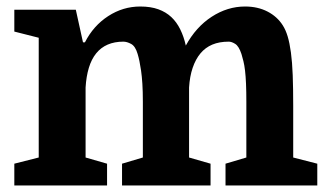

<svg xmlns="http://www.w3.org/2000/svg" viewBox="-20 -570 1005 590"><path d="M99 -454V-86L24 -67V0H309V-67L243 -86V-301Q245 -335 253 -361.5Q261 -388 275.5 -406Q290 -424 311 -433Q332 -442 359 -442Q370 -442 383 -435Q396 -428 403 -404Q406 -394 408.5 -382Q411 -370 413.5 -353Q416 -336 417.5 -312.5Q419 -289 419 -257V-86L355 -67V0H627V-67L561 -86V-301Q563 -335 572 -361.5Q581 -388 596 -406Q611 -424 632.5 -433Q654 -442 683 -442Q692 -442 703 -435Q714 -428 722 -404Q725 -394 728 -382Q731 -370 733 -353Q735 -336 736 -312.5Q737 -289 737 -257V-86L673 -67V0H955V-67L881 -86V-245Q881 -299 879.5 -339Q878 -379 874 -408.5Q870 -438 864 -458Q858 -478 849 -492Q832 -519 802 -534.5Q772 -550 733 -550Q679 -550 630.5 -518.5Q582 -487 551 -430Q545 -457 534 -479.5Q523 -502 506.5 -517.5Q490 -533 466.5 -541.5Q443 -550 411 -550Q358 -550 312.5 -520.5Q267 -491 241 -440H235L213 -540H24V-473Z"/></svg>

Font: GradeGX
Style: Regular
Weight: 100
Width: 1
Designer: Adam Twardoch
Foundry: Adam Twardoch
Version: Version 2.002; DEVELOPMENT